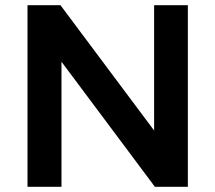

<svg xmlns="http://www.w3.org/2000/svg" viewBox="-20 -720 830 740"><path d="M574 -700V-217L213 -700H86V0H217V-482L577 0H704V-700Z"/></svg>

Font: Argentum Sans Medium
Style: Regular
Weight: 500
Designer: Julieta Ulanovsky
Foundry: Julieta Ulanovsky
Version: Version 5.001;January 29, 2019;FontCreator 11.5.0.2425 64-bi